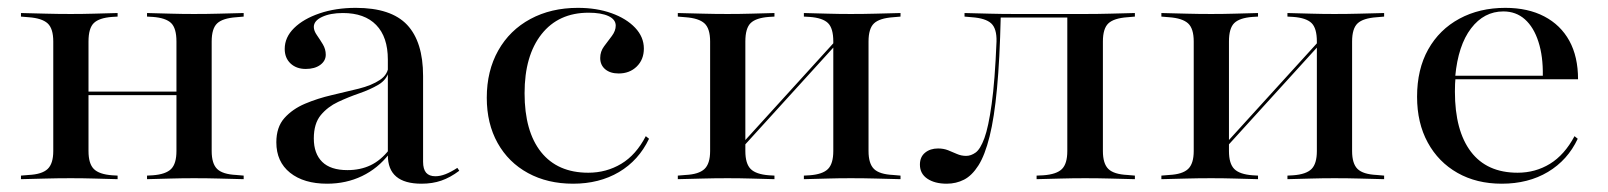

<svg xmlns="http://www.w3.org/2000/svg" viewBox="-20 -447 4011 479"><path d="M463.7 -2.4Q433.9 -2.4 406.9 -1.6Q379.8 -0.8 346.8 0V-8.9L361.3 -9.7Q393.5 -12.1 406.9 -25.4Q420.2 -38.7 420.2 -70.2V-207.3H508.1V-70.2Q508.1 -38.7 521.8 -25.4Q535.5 -12.1 569.4 -10.5L587.9 -8.9V0Q554 -0.8 525.4 -1.6Q496.8 -2.4 463.7 -2.4ZM156.5 -2.4Q124.2 -2.4 95.6 -1.6Q66.9 -0.8 32.3 0V-8.9L51.6 -10.5Q84.7 -12.1 98.8 -25.4Q112.9 -38.7 112.9 -70.2V-343.5Q112.9 -375.8 98.8 -388.7Q84.7 -401.6 51.6 -404L32.3 -405.6V-414.5Q66.9 -413.7 95.6 -412.9Q124.2 -412.1 156.5 -412.1Q187.1 -412.1 214.1 -412.9Q241.1 -413.7 273.4 -414.5V-405.6L259.7 -404.8Q227.4 -402.4 214.1 -389.5Q200.8 -376.6 200.8 -343.5V-70.2Q200.8 -38.7 214.1 -25.4Q227.4 -12.1 259.7 -9.7L273.4 -8.9V0Q241.1 -0.8 214.1 -1.6Q187.1 -2.4 156.5 -2.4ZM420.2 -207.3V-343.5Q420.2 -376.6 406.9 -389.5Q393.5 -402.4 361.3 -404.8L346.8 -405.6V-414.5Q379.8 -413.7 406.9 -412.9Q433.9 -412.1 463.7 -412.1Q496.8 -412.1 525.4 -412.9Q554 -413.7 587.9 -414.5V-405.6L569.4 -404Q535.5 -401.6 521.8 -388.7Q508.1 -375.8 508.1 -343.5V-207.3ZM170.2 -209.7V-218.5H451.6V-209.7Z M947.6 -207.3V-298.4Q947.6 -354.8 918.5 -384.7Q889.5 -414.5 835.5 -414.5Q804 -414.5 783.5 -404.8Q762.9 -395.2 762.9 -379.8Q762.9 -370.2 770.6 -359.3Q778.2 -348.4 785.5 -336.3Q792.7 -324.2 792.7 -310.5Q792.7 -295.2 779 -285.1Q765.3 -275 742.7 -275Q719.4 -275 704.8 -288.7Q690.3 -302.4 690.3 -325Q690.3 -354 713.7 -377Q737.1 -400 777.4 -413.7Q817.7 -427.4 867.7 -427.4Q955.6 -427.4 995.6 -385.1Q1035.5 -342.7 1035.5 -257.3V-207.3ZM796 11.3Q737.9 11.3 703.6 -16.1Q669.4 -43.5 669.4 -91.9Q669.4 -129.8 689.5 -152.4Q709.7 -175 741.1 -188.3Q772.6 -201.6 807.7 -209.7Q842.7 -217.7 875 -225.8Q907.3 -233.9 927.8 -247.6Q948.4 -261.3 949.2 -283.9L950 -268.5Q944.4 -247.6 923.8 -235.5Q903.2 -223.4 876.2 -214.1Q849.2 -204.8 823.4 -192.7Q797.6 -180.6 780.2 -159.7Q762.9 -138.7 762.9 -101.6Q762.9 -63.7 783.9 -43.1Q804.8 -22.6 846.8 -22.6Q879 -22.6 904.4 -34.7Q929.8 -46.8 950.8 -73.4V-62.9Q922.6 -26.6 883.1 -7.7Q843.5 11.3 796 11.3ZM1035.5 -43.5Q1035.5 -25 1043.1 -16.1Q1050.8 -7.3 1066.1 -7.3Q1078.2 -7.3 1091.5 -12.5Q1104.8 -17.7 1121 -28.2L1125.8 -21Q1103.2 -4 1081 3.6Q1058.9 11.3 1031.5 11.3Q989.5 11.3 968.5 -6.5Q947.6 -24.2 947.6 -59.7V-207.3H1035.5Z M1409.7 11.3Q1346 11.3 1297.2 -15.3Q1248.4 -41.9 1221.4 -90.3Q1194.4 -138.7 1194.4 -203.2Q1194.4 -270.2 1223 -321Q1251.6 -371.8 1303.2 -399.6Q1354.8 -427.4 1421.8 -427.4Q1468.5 -427.4 1505.6 -414.1Q1542.7 -400.8 1564.5 -377.8Q1586.3 -354.8 1586.3 -325.8Q1586.3 -298.4 1568.5 -281Q1550.8 -263.7 1523.4 -263.7Q1502.4 -263.7 1489.9 -274.2Q1477.4 -284.7 1477.4 -302.4Q1477.4 -318.5 1487.1 -331.5Q1496.8 -344.4 1506.5 -357.3Q1516.1 -370.2 1516.1 -383.1Q1516.1 -398.4 1498 -406.9Q1479.8 -415.3 1448.4 -415.3Q1373.4 -415.3 1331 -361.7Q1288.7 -308.1 1288.7 -214.5Q1288.7 -119.4 1329.8 -67.7Q1371 -16.1 1447.6 -16.1Q1492.7 -16.1 1529.8 -38.3Q1566.9 -60.5 1591.1 -107.3L1599.2 -100.8Q1573.4 -46.8 1524.2 -17.7Q1475 11.3 1409.7 11.3Z M2102.4 -2.4Q2072.6 -2.4 2045.6 -1.6Q2018.5 -0.8 1985.5 0V-8.9L2000 -9.7Q2032.3 -12.1 2045.6 -25.4Q2058.9 -38.7 2058.9 -70.2V-207.3H2146.8V-70.2Q2146.8 -38.7 2160.5 -25.4Q2174.2 -12.1 2208.1 -10.5L2226.6 -8.9V0Q2192.7 -0.8 2164.1 -1.6Q2135.5 -2.4 2102.4 -2.4ZM1795.2 -2.4Q1762.9 -2.4 1734.3 -1.6Q1705.6 -0.8 1671 0V-8.9L1690.3 -10.5Q1723.4 -12.1 1737.5 -25.4Q1751.6 -38.7 1751.6 -70.2V-343.5Q1751.6 -375.8 1737.5 -388.7Q1723.4 -401.6 1690.3 -404L1671 -405.6V-414.5Q1705.6 -413.7 1734.3 -412.9Q1762.9 -412.1 1795.2 -412.1Q1825.8 -412.1 1852.8 -412.9Q1879.8 -413.7 1912.1 -414.5V-405.6L1898.4 -404.8Q1866.1 -402.4 1852.8 -389.5Q1839.5 -376.6 1839.5 -343.5V-70.2Q1839.5 -38.7 1852.8 -25.4Q1866.1 -12.1 1898.4 -9.7L1912.1 -8.9V0Q1879.8 -0.8 1852.8 -1.6Q1825.8 -2.4 1795.2 -2.4ZM2058.9 -207.3V-343.5Q2058.9 -376.6 2045.6 -389.5Q2032.3 -402.4 2000 -404.8L1985.5 -405.6V-414.5Q2018.5 -413.7 2045.6 -412.9Q2072.6 -412.1 2102.4 -412.1Q2135.5 -412.1 2164.1 -412.9Q2192.7 -413.7 2226.6 -414.5V-405.6L2208.1 -404Q2174.2 -401.6 2160.5 -388.7Q2146.8 -375.8 2146.8 -343.5V-207.3ZM1800 -43.5 1798.4 -52.4 2089.5 -372.6 2091.1 -363.7Z M2687.1 -2.4Q2655.6 -2.4 2627.8 -1.6Q2600 -0.8 2566.1 0V-8.9L2583.1 -9.7Q2616.1 -12.1 2629.4 -25.4Q2642.7 -38.7 2642.7 -70.2V-207.3H2731.5V-70.2Q2731.5 -38.7 2745.2 -25.4Q2758.9 -12.1 2792.7 -10.5L2811.3 -8.9V0Q2777.4 -0.8 2748.4 -1.6Q2719.4 -2.4 2687.1 -2.4ZM2341.9 11.3Q2312.1 11.3 2293.5 -1.2Q2275 -13.7 2275 -36.3Q2275 -55.6 2287.9 -66.1Q2300.8 -76.6 2320.2 -76.6Q2333.9 -76.6 2345.2 -72.2Q2356.5 -67.7 2367.3 -62.9Q2378.2 -58.1 2390.3 -58.1Q2402.4 -58.1 2414.1 -66.5Q2425.8 -75 2435.9 -102.4Q2446 -129.8 2454 -187.5Q2462.1 -245.2 2466.1 -343.5Q2466.9 -375.8 2452.8 -388.7Q2438.7 -401.6 2404.8 -404L2386.3 -405.6V-414.5Q2420.2 -413.7 2449.2 -412.9Q2478.2 -412.1 2510.5 -412.1H2512.1H2687.1Q2719.4 -412.1 2748.4 -412.9Q2777.4 -413.7 2811.3 -414.5V-405.6L2792.7 -404Q2758.9 -401.6 2745.2 -388.7Q2731.5 -375.8 2731.5 -343.5V-207.3H2642.7V-405.6L2646 -403.2H2473.4L2476.6 -404.8Q2474.2 -299.2 2467.3 -226.2Q2460.5 -153.2 2448.8 -106.5Q2437.1 -59.7 2421 -34.3Q2404.8 -8.9 2385.1 1.2Q2365.3 11.3 2341.9 11.3Z M3308.9 -2.4Q3279 -2.4 3252 -1.6Q3225 -0.8 3191.9 0V-8.9L3206.5 -9.7Q3238.7 -12.1 3252 -25.4Q3265.3 -38.7 3265.3 -70.2V-207.3H3353.2V-70.2Q3353.2 -38.7 3366.9 -25.4Q3380.6 -12.1 3414.5 -10.5L3433.1 -8.9V0Q3399.2 -0.8 3370.6 -1.6Q3341.9 -2.4 3308.9 -2.4ZM3001.6 -2.4Q2969.4 -2.4 2940.7 -1.6Q2912.1 -0.8 2877.4 0V-8.9L2896.8 -10.5Q2929.8 -12.1 2944 -25.4Q2958.1 -38.7 2958.1 -70.2V-343.5Q2958.1 -375.8 2944 -388.7Q2929.8 -401.6 2896.8 -404L2877.4 -405.6V-414.5Q2912.1 -413.7 2940.7 -412.9Q2969.4 -412.1 3001.6 -412.1Q3032.3 -412.1 3059.3 -412.9Q3086.3 -413.7 3118.5 -414.5V-405.6L3104.8 -404.8Q3072.6 -402.4 3059.3 -389.5Q3046 -376.6 3046 -343.5V-70.2Q3046 -38.7 3059.3 -25.4Q3072.6 -12.1 3104.8 -9.7L3118.5 -8.9V0Q3086.3 -0.8 3059.3 -1.6Q3032.3 -2.4 3001.6 -2.4ZM3265.3 -207.3V-343.5Q3265.3 -376.6 3252 -389.5Q3238.7 -402.4 3206.5 -404.8L3191.9 -405.6V-414.5Q3225 -413.7 3252 -412.9Q3279 -412.1 3308.9 -412.1Q3341.9 -412.1 3370.6 -412.9Q3399.2 -413.7 3433.1 -414.5V-405.6L3414.5 -404Q3380.6 -401.6 3366.9 -388.7Q3353.2 -375.8 3353.2 -343.5V-207.3ZM3006.5 -43.5 3004.8 -52.4 3296 -372.6 3297.6 -363.7Z M3726.6 11.3Q3663.7 11.3 3616.1 -15.7Q3568.5 -42.7 3541.9 -91.5Q3515.3 -140.3 3515.3 -205.6Q3515.3 -274.2 3543.1 -323.8Q3571 -373.4 3621 -400.4Q3671 -427.4 3735.5 -427.4Q3791.9 -427.4 3832.7 -406Q3873.4 -384.7 3895.2 -345.2Q3916.9 -305.6 3916.9 -249.2H3574.2L3573.4 -258.1H3829Q3829.8 -306.5 3818.1 -342.7Q3806.5 -379 3784.3 -398.8Q3762.1 -418.5 3730.6 -418.5Q3682.3 -418.5 3650 -376.2Q3617.7 -333.9 3610.5 -256.5L3611.3 -254.8Q3610.5 -246.8 3610.1 -237.9Q3609.7 -229 3609.7 -218.5Q3609.7 -121 3649.6 -68.5Q3689.5 -16.1 3766.1 -16.1Q3810.5 -16.1 3846.8 -38.3Q3883.1 -60.5 3908.1 -107.3L3916.1 -100.8Q3891.1 -47.6 3841.9 -18.1Q3792.7 11.3 3726.6 11.3Z"/></svg>

Font: Playfair 144pt SemiExpanded Medium
Style: Regular
Weight: 500
Width: 6
Designer: Claus Eggers Sørensen
Foundry: Claus Eggers Sørensen
Version: Version 2.203